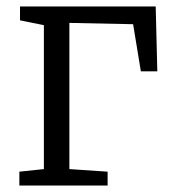

<svg xmlns="http://www.w3.org/2000/svg" viewBox="-20 -575 546 595"><path d="M42 -555H462.5L467.5 -354H416.5L392.5 -500L195 -504V-51L313.5 -43V0H40V-43L116 -51V-497L42 -512Z"/></svg>

Font: Merriweather 7pt Light
Style: Regular
Weight: 300
Designer: Eben Sorkin
Foundry: Eben Sorkin
Version: Version 2.200;gftools[0.9.31]